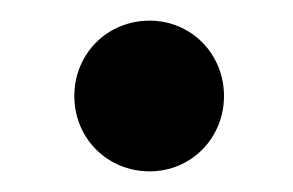

<svg xmlns="http://www.w3.org/2000/svg" viewBox="-20 -428 284 186"><path d="M125 -262C165 -262 197 -294 197 -335C197 -376 165 -408 125 -408C84 -408 52 -376 52 -335C52 -294 84 -262 125 -262Z"/></svg>

Font: Malmofest Medium
Style: Regular
Weight: 500
Designer: Jonny Pinhorn (Poppins), Kolossal
Version: Version 1.004;Glyphs 3.1.2 (3151)